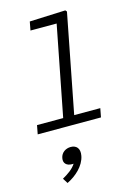

<svg xmlns="http://www.w3.org/2000/svg" viewBox="-163 -861 946 1322"><g transform="rotate(-15 310.0 -200.0)"><path d="M35.5 0H486.5L498.5 -63H312.5L449 -765L440 -775.5L184 -765L172.5 -703.5H359L234 -63H47.5ZM211 259.5C214.5 259.5 218 259.5 222 259C200.5 293 165 317 124.5 340L147.5 376.5C210.5 346 274 290 287.5 221C298 167 270.5 142.5 232 142.5C196.5 142.5 164 163.5 157 201C149.5 237 172 259.5 211 259.5Z"/></g></svg>

Font: Monaspace Neon Light
Style: Italic
Weight: 300
Italic angle: -11°
Designer: Riley Cran & the Lettermatic Team
Foundry: Lettermatic
Version: Version 1.200 (Monaspace Neon)